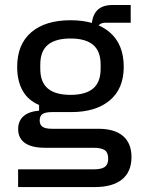

<svg xmlns="http://www.w3.org/2000/svg" viewBox="-20 -626 587 778"><path d="M53.4 132V60.2H359.2Q391.2 60.2 404.8 50.3Q418.4 40.4 418.4 16.8Q418.4 -7.4 404.8 -17.3Q391.2 -27.2 359.2 -27.2H162.8Q108.8 -27.2 81.2 -46.4Q53.6 -65.6 53.6 -103.2Q53.6 -136.2 75.3 -155.2Q97 -174.2 138.4 -177.6V-200.6Q93.6 -219.4 71.6 -258.8Q49.6 -298.2 49.6 -355Q49.6 -446.4 106.7 -495.2Q163.8 -544 265.8 -544Q367.8 -544 424.6 -495.2Q481.4 -446.4 481.4 -355Q481.4 -267 425 -219.4Q368.6 -171.8 268.2 -171.8H190.6Q164 -171.8 152.4 -164Q140.8 -156.2 140.8 -138Q140.8 -120.2 152.4 -112.2Q164 -104.2 190.6 -104.2H378.6Q444 -104.2 478.4 -74.9Q512.8 -45.6 512.8 10.4Q512.8 70 474.6 101Q436.4 132 364.2 132ZM265.8 -241.6Q326.6 -241.6 357.2 -267.3Q387.8 -293 387.8 -347.6V-364Q387.8 -418.6 357.2 -444.3Q326.6 -470 265.8 -470Q204.6 -470 173.9 -444.3Q143.2 -418.6 143.2 -364V-347.6Q143.2 -293 173.9 -267.3Q204.6 -241.6 265.8 -241.6ZM350.8 -509.2Q350.8 -558.4 371.9 -582.1Q393 -605.8 436.6 -605.8H509.6V-534H408Q370.2 -534 370.2 -489.6Z"/></svg>

Font: Mozilla Headline ExtraLight
Style: Regular
Weight: 200
Designer: Studio DRAMA
Foundry: Studio DRAMA
Version: Version 1.000